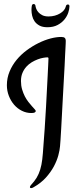

<svg xmlns="http://www.w3.org/2000/svg" viewBox="-20 -883 400 965"><path d="M310.5 -676.8Q310.5 -673.8 310.1 -662.6Q309.6 -651.4 308.8 -636.2Q308.1 -621.1 307.1 -604.5Q306.2 -587.9 305.7 -573.2Q305.7 -569.8 304.7 -552Q303.7 -534.2 302.2 -506.8Q300.8 -479.5 298.8 -444.8Q296.9 -410.2 294.9 -373.5Q293 -336.9 291 -300.5Q289.1 -264.2 287.4 -233.6Q285.6 -203.1 284.2 -180.4Q282.7 -157.7 281.7 -147.9Q280.3 -128.9 273.2 -102.3Q266.1 -75.7 251 -47.1Q235.8 -18.6 210.9 9.3Q186 37.1 147.9 58.6Q145.5 60.1 142.3 61.3Q139.2 62.5 136.7 62.5Q130.4 62.5 130.4 57.1Q130.4 52.7 135.7 46.9Q152.8 28.8 164.1 10.3Q175.3 -8.3 182.1 -30.8Q189 -53.2 192.4 -82Q195.8 -110.8 198.2 -149.9Q201.2 -184.6 204.6 -236.3Q207.5 -280.3 211.4 -346.7Q215.3 -413.1 219.7 -504.9Q220.2 -516.6 220.9 -529.8Q221.7 -543 222.2 -554.9Q222.7 -566.9 223.1 -576.2Q223.6 -585.4 223.6 -589.4Q223.6 -594.7 218.3 -594.7Q210.4 -594.7 197.5 -592.5Q184.6 -590.3 169.7 -584.7Q154.8 -579.1 139.9 -570.3Q125 -561.5 112.8 -548.1Q100.6 -534.7 93 -516.8Q85.4 -499 85.4 -475.6Q85.4 -452.6 91.1 -433.6Q96.7 -414.6 104.7 -398.9Q112.8 -383.3 122.6 -370.8Q132.3 -358.4 140.4 -349.4Q148.4 -340.3 154.1 -334.2Q159.7 -328.1 159.7 -325.2Q159.7 -320.8 154.8 -317.9Q149.9 -314.9 137.7 -314.9Q112.3 -314.9 89.8 -326.2Q67.4 -337.4 50.8 -356.7Q34.2 -376 24.4 -401.4Q14.6 -426.8 14.6 -454.6Q14.6 -491.2 28.1 -523.4Q41.5 -555.7 63.7 -582.5Q85.9 -609.4 114.7 -630.6Q143.6 -651.9 173.8 -666.7Q204.1 -681.6 233.6 -689.5Q263.2 -697.3 287.6 -697.3Q300.3 -697.3 305.4 -692.6Q310.5 -688 310.5 -676.8ZM329.1 -851.1Q329.1 -837.9 323.2 -819.8Q317.4 -801.8 304.2 -785.4Q291 -769 269.8 -757.6Q248.5 -746.1 218.3 -746.1Q193.8 -746.1 178.2 -754.6Q162.6 -763.2 153.8 -775.9Q145 -788.6 141.6 -804Q138.2 -819.3 138.2 -832.5Q138.2 -844.2 139.9 -853.5Q141.6 -862.8 149.4 -862.8Q152.3 -862.8 155 -860.6Q157.7 -858.4 158.2 -854Q158.7 -848.6 161.9 -839.6Q165 -830.6 172.6 -821.8Q180.2 -813 192.6 -806.6Q205.1 -800.3 224.1 -800.3Q240.7 -800.3 255.6 -804.4Q270.5 -808.6 282.2 -815.7Q293.9 -822.8 301.3 -831.8Q308.6 -840.8 311 -851.1Q313 -860.4 321.3 -860.4Q329.1 -860.4 329.1 -851.1Z"/></svg>

Font: Engagement
Style: Regular
Weight: 400
Designer: Astigmatic (AOETI)
Foundry: Astigmatic (AOETI)
Version: Version 1.000